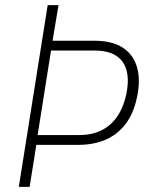

<svg xmlns="http://www.w3.org/2000/svg" viewBox="-20 -725 575 745"><path d="M53 0 165 -705H207L184 -567H345Q415 -567 456.5 -540Q498 -513 512 -463Q526 -413 511 -345Q498 -284 467 -243.5Q436 -203 390 -183Q344 -163 285 -163H121L95 0ZM126 -201H288Q360 -201 406.5 -241Q453 -281 470 -359Q487 -442 455.5 -485.5Q424 -529 346 -529H178Z"/></svg>

Font: Nunito Sans 10pt Condensed ExtraLight
Style: Italic
Weight: 250
Width: 3
Italic angle: -9°
Designer: Vernon Adams
Foundry: Vernon Adams
Version: Version 3.101;gftools[0.9.27]